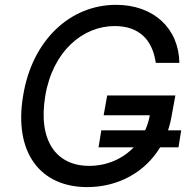

<svg xmlns="http://www.w3.org/2000/svg" viewBox="-20 -757 784 787"><path d="M722.7 -222.7H668.7C675.4 -242.9 680.8 -264.2 684.3 -286.6L698.9 -365.8H419.4L404.8 -284.4H594.1C590.2 -262.4 583.5 -241.8 574.9 -222.7H395.2L383.9 -153.1H528.1C481.9 -104.8 416.5 -77.1 345.5 -77.1C212.4 -77.1 134.9 -177.9 165.5 -363.6C196.4 -549.4 321.7 -650.2 449.6 -650.2C552.2 -650.2 605.1 -592.3 618.6 -499.3H715.2C713.1 -640.3 610.1 -737.2 455.6 -737.2C269.2 -737.2 111.5 -594.1 74.6 -363.6C36.2 -133.5 143.5 9.9 337.4 9.9C463.8 9.9 574.2 -50.4 636.4 -153.1H711.6Z"/></svg>

Font: Margiela Sans Text
Style: Italic
Weight: 400
Italic angle: -9.39999°
Designer: Stefan Endress, Andreas Faust
Version: Version 1.100;FEAKit 1.0